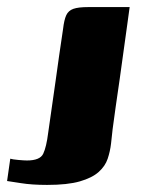

<svg xmlns="http://www.w3.org/2000/svg" viewBox="-61 -419 403 542"><path d="M-32 29Q-26 31 -9.5 32.5Q7 34 15 34Q52 34 61 15Q70 -4 75 -44Q86 -118 96 -191Q106 -264 117 -337Q120 -363 126 -376Q132 -389 146 -394Q160 -399 188 -399Q217 -399 246 -399Q275 -399 305 -399Q303 -383 298.5 -351.5Q294 -320 288.5 -279.5Q283 -239 277 -196.5Q271 -154 265.5 -117Q260 -80 257 -55Q255 -36 252.5 -14Q250 8 243 29Q236 50 217.5 66.5Q199 83 164.5 93Q130 103 72 103Q29 103 -2 98Q-33 93 -41 92Q-39 76 -36.5 60.5Q-34 45 -32 29Z"/></svg>

Font: Genos ExtraBold
Style: Italic
Weight: 800
Italic angle: -8°
Version: Version 1.010